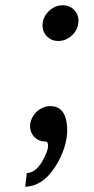

<svg xmlns="http://www.w3.org/2000/svg" viewBox="-20 -530 356 731"><path d="M219 -510Q237 -510 251.5 -501Q266 -492 273.5 -476Q281 -460 278 -442Q275 -414 252.5 -394Q230 -374 202 -374Q174 -374 156.5 -394Q139 -414 142.5 -442Q146 -470 168.5 -490Q191 -510 219 -510ZM76 181 82 129Q120 128 148 71Q170 28 160 12Q158 9 154 9Q126 9 109 -10.5Q92 -30 95 -58Q97 -72 104 -84.5Q111 -97 121 -106Q131 -115 144 -120.5Q157 -126 171 -126Q225 -126 234 -61Q244 8 201 87Q154 172 87 180Z"/></svg>

Font: Orkney Medium
Style: MediumItalic
Weight: 500
Designer: Samuel Oakes and Alfredo Marco Pradil
Foundry: Alfredo Marco Pradil
Version: 1.0; ttfautohint (v1.5)